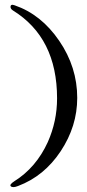

<svg xmlns="http://www.w3.org/2000/svg" viewBox="-20 -735 363 800"><path d="M55.2 40Q33.2 48.8 24.9 41Q18.1 34.2 40 20Q130.9 -37.1 179.2 -143.1Q217.8 -230 217.8 -325.2Q217.8 -578.1 33.2 -691.9Q23.9 -698.2 23.9 -706.1Q23.9 -719.2 41 -712.9Q151.9 -674.8 226.8 -564.9Q301.8 -455.1 301.8 -327.1Q301.8 -209 232.9 -105Q164.1 -1 55.2 40Z"/></svg>

Font: Jameel Khushkhati
Style: Regular
Weight: 400
Version: Version 3.5